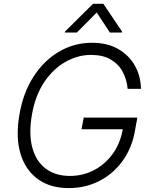

<svg xmlns="http://www.w3.org/2000/svg" viewBox="-20 -957 781 987"><path d="M636.4 -500Q631.7 -549 610.3 -588.6Q588.8 -628.2 548.7 -651.5Q508.5 -674.7 447.4 -674.7Q380 -674.7 316.4 -638.8Q252.8 -603 206.5 -533.6Q160.2 -464.1 143.5 -363.6Q127.1 -265.6 146.7 -196Q166.2 -126.4 215.9 -89.5Q265.6 -52.6 339.8 -52.6Q405.5 -52.6 462.4 -81.9Q519.2 -111.2 558.6 -165Q598 -218.8 611.2 -292.6H399.1L410.2 -352.3H686.1L675.1 -292.6Q660.2 -199.6 611.5 -131.6Q562.9 -63.6 490.9 -26.8Q419 9.9 333.8 9.9Q238.6 9.9 174.9 -36Q111.2 -82 85.6 -166Q60 -250 79.2 -363.6Q97.7 -477.6 151.3 -561.4Q204.9 -645.2 283 -691.2Q361.2 -737.2 452.8 -737.2Q532.7 -737.2 588.6 -704.5Q644.5 -671.9 674.2 -618.1Q703.8 -564.3 704.5 -500ZM375.3 -789.8 477.2 -892.8 544.7 -789.8H606.8L607.4 -794.7L511.2 -937.5H458.3L314.1 -794.7L313.1 -789.8Z"/></svg>

Font: Inter Light  BETA
Style: Italic
Weight: 300
Italic angle: 9.39999°
Designer: Rasmus Andersson
Foundry: rsms
Version: Version 3.011;git-f93a4a705